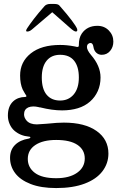

<svg xmlns="http://www.w3.org/2000/svg" viewBox="-20 -710 605 974"><path d="M31 91Q31 50 56.5 25Q82 0 126 -7Q134 -9 134 -13Q134 -17 126 -17Q83 -21 53 -47Q38 -60 29 -80.5Q20 -101 20 -124Q20 -171 47 -196Q59 -207 74.5 -212.5Q90 -218 106 -218Q119 -218 111 -229L108 -233Q98 -251 95 -256Q82 -285 82 -327Q82 -396 136 -439Q190 -482 285 -482Q319 -482 356 -475Q360 -474 363.5 -473.5Q367 -473 370 -472H373Q377 -472 378.5 -474Q380 -476 380 -482Q380 -500 383.5 -514Q387 -528 395 -540Q422 -579 474 -579Q509 -579 532 -555.5Q555 -532 555 -499Q555 -471 538.5 -451.5Q522 -432 496 -432Q480 -432 468.5 -442.5Q457 -453 454 -472Q451 -492 439 -492Q432 -492 426.5 -486.5Q421 -481 421 -472Q421 -456 441 -432Q490 -376 490 -317Q490 -279 476 -248Q462 -217 437 -195Q411 -172 375 -161Q339 -150 295 -150Q245 -150 185 -165Q180 -165 174 -167Q161 -170 149 -170Q135 -170 123 -165Q102 -155 102 -130Q102 -113 115 -98Q132 -79 167 -79Q174 -79 213 -82L225 -83Q270 -88 304 -88Q410 -88 470 -45.5Q530 -3 530 69Q530 119 499.5 159Q469 199 409.5 221.5Q350 244 265 244Q188 244 135.5 223.5Q83 203 57 168.5Q31 134 31 91ZM410 94Q410 50 373 25Q336 0 265 0Q198 0 159.5 25.5Q121 51 121 96Q121 140 157 167Q193 194 265 194Q332 194 371 166.5Q410 139 410 94ZM380 -317Q380 -372 356 -402Q332 -432 285 -432Q241 -432 216.5 -402Q192 -372 192 -317Q192 -259 216.5 -229.5Q241 -200 285 -200Q328 -200 354 -231Q380 -262 380 -317ZM118 -567Q131 -587 152.5 -615Q174 -643 205 -678Q215 -690 235 -690H255Q277 -690 283 -680Q321 -637 343.5 -607Q366 -577 371 -564Q373 -557 371.5 -553.5Q370 -550 365 -550Q356 -550 336 -568L245 -648L151 -568Q140 -558 133 -554Q126 -550 118 -550Q107 -550 118 -567Z"/></svg>

Font: Raigarh
Style: Regular
Weight: 400
Designer: jaikishan Patel
Foundry: MagicType
Version: Version 1.000;FEAKit 1.0